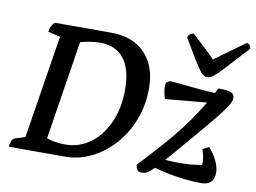

<svg xmlns="http://www.w3.org/2000/svg" viewBox="-77 -821 1260 946"><g transform="rotate(10 553.0 -347.5)"><path d="M18 0Q23 -39 40 -45L91 -61L173 -577L112 -592Q116 -623 136 -641H419Q526 -641 587.5 -577.5Q649 -514 649 -404Q649 -318 620.5 -244.5Q592 -171 542.5 -116Q493 -61 430.5 -30.5Q368 0 300 0ZM290 -59Q359 -59 414 -99Q469 -139 501.5 -210.5Q534 -282 534 -375Q534 -479 492.5 -531Q451 -583 373 -583Q352 -583 325 -579Q298 -575 275 -568L197 -74Q214 -67 240.5 -63Q267 -59 290 -59ZM684 12Q670 12 662.5 2Q655 -8 655 -23Q739 -111 811 -197Q883 -283 943 -384L735 -365Q730 -380 727 -397.5Q724 -415 724 -429Q724 -456 752 -456Q760 -456 796 -452Q832 -448 880 -443.5Q928 -439 973 -437Q980 -449 986 -462Q1027 -462 1047 -455.5Q1067 -449 1067 -426Q1067 -413 1051 -387.5Q1035 -362 1008.5 -329Q982 -296 950 -258Q918 -220 886 -183Q854 -146 830.5 -118Q807 -90 789 -70Q835 -66 881.5 -67.5Q928 -69 972 -77Q973 -82 973 -88Q973 -117 960 -154L991 -170Q1017 -142 1032 -109.5Q1047 -77 1047 -51Q1047 -18 1029.5 -3Q1012 12 984 12Q950 12 908.5 8Q867 4 824.5 -4Q782 -12 746 -23Q724 0 711.5 6Q699 12 684 12ZM921 -507Q911 -507 903 -512Q895 -517 882.5 -533.5Q870 -550 848.5 -585.5Q827 -621 791 -682Q791 -692 800.5 -699.5Q810 -707 820 -707Q866 -664 894 -637.5Q922 -611 935 -598Q949 -609 974.5 -627.5Q1000 -646 1029 -667Q1058 -688 1085 -707Q1093 -707 1099.5 -699.5Q1106 -692 1106 -682Q1050 -621 1017.5 -585.5Q985 -550 967.5 -533.5Q950 -517 940.5 -512Q931 -507 921 -507Z"/></g></svg>

Font: Petrona SemiBold
Style: Italic
Weight: 600
Italic angle: -9°
Designer: Ringo R. Seeber
Foundry: Ringo R. Seeber
Version: Version 2.001; ttfautohint (v1.8.3)